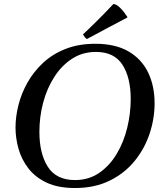

<svg xmlns="http://www.w3.org/2000/svg" viewBox="-20 -931 828 965"><path d="M757 -412Q757 -334 731.5 -258Q706 -182 655.5 -120.5Q605 -59 530 -22.5Q455 14 357 14Q272 14 214.5 -13Q157 -40 122.5 -85Q88 -130 73 -183.5Q58 -237 58 -290Q58 -345 73 -404Q88 -463 119 -517.5Q150 -572 197.5 -616Q245 -660 310.5 -685.5Q376 -711 459 -711Q560 -711 626 -672.5Q692 -634 724.5 -566.5Q757 -499 757 -412ZM637 -433Q637 -541 595.5 -605.5Q554 -670 462 -670Q395 -670 342.5 -636Q290 -602 253 -544.5Q216 -487 197 -415.5Q178 -344 178 -268Q178 -159 220.5 -92.5Q263 -26 357 -26Q426 -26 478.5 -62Q531 -98 566.5 -157.5Q602 -217 619.5 -289Q637 -361 637 -433ZM620 -846V-843Q575 -820 522.5 -791.5Q470 -763 417 -735Q410 -739 406 -744.5Q402 -750 397 -758Q477 -833 550 -911Q566 -910 585.5 -890Q605 -870 620 -846Z"/></svg>

Font: Tiro Devanagari Hindi
Style: Italic
Weight: 400
Italic angle: -11°
Designer: Devanagari: John Hudson & Fiona Ross, assisted by Paul Hanslow. Latin: John Hudson with Paul Hanslow, assisted by Kaja S
Foundry: Tiro Typeworks Ltd.
Version: Version 1.52